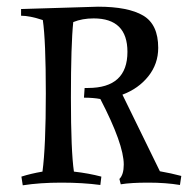

<svg xmlns="http://www.w3.org/2000/svg" viewBox="-20 -546 566 574"><path d="M43 -519 273 -526Q363 -526 408 -499.5Q453 -473 453 -403Q453 -355 423.5 -318Q394 -281 346 -263L458 -34Q492 -28 522 -20L518 7Q476 0 423.5 0Q371 0 341 5L337 -11Q350 -24 350 -54Q350 -115 280 -250Q259 -254 231 -254L233 -283H243Q361 -283 361 -391Q361 -491 260 -491Q226 -491 199 -480Q192 -414 192 -254Q192 -94 201 -33Q245 -28 283 -18L280 7Q228 0 163.5 0Q99 0 48 8L44 -18Q72 -27 107 -33Q117 -108 117 -266.5Q117 -425 108 -486Q69 -499 43 -499Z"/></svg>

Font: Almendra SC
Style: Regular
Weight: 400
Designer: Ana Sanfelippo
Foundry: Ana Sanfelippo
Version: Version 1.003